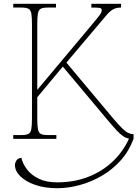

<svg xmlns="http://www.w3.org/2000/svg" viewBox="-20 -734 726 1015"><path d="M50 0V-20H93Q118 -20 130 -26Q142 -32 145.5 -51Q149 -70 149 -108V-606Q149 -645 145.5 -663.5Q142 -682 130 -688Q118 -694 93 -694H50V-714H276V-694H233Q208 -694 196 -688Q184 -682 180.5 -663.5Q177 -645 177 -606V-259L457 -593Q482 -623 495 -639Q508 -655 513 -664Q518 -673 518 -680Q518 -691 504.5 -692.5Q491 -694 463 -694V-714H620V-694Q594 -694 577 -684Q560 -674 543.5 -654.5Q527 -635 500 -603L331 -403L580 -106Q608 -73 626 -55.5Q644 -38 657.5 -31.5Q671 -25 684 -25H686V0Q662 65 618 114Q574 163 518 195.5Q462 228 401 244.5Q340 261 282 261Q217 261 166.5 243.5Q116 226 87.5 198Q59 170 59 138Q59 128 66 115.5Q73 103 93 100Q100 132 123 162Q146 192 185.5 211Q225 230 283 230Q371 230 445 201.5Q519 173 574.5 121Q630 69 662 -1Q646 -4 631 -14Q616 -24 596 -45.5Q576 -67 545 -104L312 -382L177 -220V-108Q177 -70 180.5 -51Q184 -32 196 -26Q208 -20 233 -20H278V0Z"/></svg>

Font: Noto Serif Thin
Style: Regular
Weight: 100
Designer: Monotype Design Team
Foundry: Monotype Imaging Inc.
Version: Version 2.015